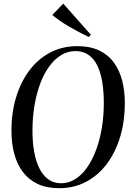

<svg xmlns="http://www.w3.org/2000/svg" viewBox="-20 -1000 700 1032"><path d="M298 11.5Q230.5 11.5 182 -11.5Q133.5 -34.5 102.2 -76.5Q71 -118.5 56.2 -175Q41.5 -231.5 41.5 -299Q41.5 -394 66.2 -476.2Q91 -558.5 137.2 -620.5Q183.5 -682.5 249 -717.2Q314.5 -752 396 -752Q464 -752 512.5 -729Q561 -706 591.5 -664.5Q622 -623 636.5 -567Q651 -511 651 -445.5Q651 -350.5 626.8 -267.8Q602.5 -185 556.5 -122.2Q510.5 -59.5 445 -24Q379.5 11.5 298 11.5ZM308.5 -15Q349.5 -15 385 -37.5Q420.5 -60 448.5 -100.2Q476.5 -140.5 496.8 -195Q517 -249.5 527.5 -313.8Q538 -378 538 -447Q538 -509 529.5 -560Q521 -611 502.8 -648Q484.5 -685 455.5 -705.2Q426.5 -725.5 385.5 -725.5Q344.5 -725.5 309 -704Q273.5 -682.5 244.8 -643.2Q216 -604 196 -550.2Q176 -496.5 165.2 -432.2Q154.5 -368 154.5 -296.5Q154.5 -235 163.8 -183.8Q173 -132.5 192 -94.5Q211 -56.5 240 -35.8Q269 -15 308.5 -15ZM457 -801Q430.5 -814 403.5 -828.2Q376.5 -842.5 350.8 -857.5Q325 -872.5 302.2 -888.2Q279.5 -904 261 -919.5L320 -980.5L468.5 -813Z"/></svg>

Font: Merriweather 144pt
Style: Italic
Weight: 400
Italic angle: -7.8°
Version: Version 2.101